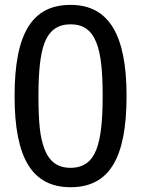

<svg xmlns="http://www.w3.org/2000/svg" viewBox="-20 -762 586 797"><path d="M505.4 -363.8C505.4 -618.2 431.6 -741.7 272.9 -741.7C114.3 -741.7 40.5 -625 40.5 -362.8C40.5 -106.4 113.3 15.1 272.9 15.1C431.6 15.1 505.4 -102.1 505.4 -363.8ZM380.4 -142.1C360.8 -90.8 326.2 -65.4 272.9 -65.4C218.3 -65.4 184.1 -92.3 164.6 -143.6C154.8 -169.4 148.4 -198.7 145 -231.4C141.6 -264.2 139.6 -307.6 139.6 -362.8C139.6 -464.8 147 -537.6 165 -584.5C185.1 -635.7 219.7 -661.1 272.9 -661.1C326.2 -661.1 359.9 -636.2 379.9 -585.4C398.9 -538.6 406.2 -467.3 406.2 -363.8C406.2 -259.8 398.4 -189 380.4 -142.1Z"/></svg>

Font: SG Kara SemiBold
Style: Regular
Weight: 400
Designer: Damoon Khanjanzadeh
Version: Version 1.000